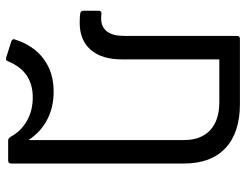

<svg xmlns="http://www.w3.org/2000/svg" viewBox="-114 -482 858 671"><g transform="rotate(90 315.5 -146.0)"><path d="M343 -555Q443 -555 497 -504.5Q551 -454 551 -359V245Q551 255 540 255H470Q463 255 458 247Q438 210 402 189.5Q366 169 320 169Q229 169 194 255Q191 265 181 262L124 244Q113 239 118 230Q139 165 186 130.5Q233 96 300 96Q354 96 397.5 118.5Q441 141 469 184V-359Q469 -419 434.5 -451Q400 -483 336 -483H187V-142Q187 -72 153.5 -33.5Q120 5 59 5Q37 5 26 3Q17 1 17 -8V-62Q17 -71 27 -71Q33 -70 44 -70Q74 -70 89.5 -90.5Q105 -111 105 -150V-545Q105 -555 115 -555Z"/></g></svg>

Font: LINE Seed Sans TH App
Style: Regular
Weight: 400
Designer: Dalton Maag Ltd | Thai characters by Cadson Demak Co.,Ltd.
Foundry: Dalton Maag Ltd
Version: Version 1.003